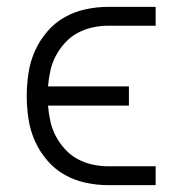

<svg xmlns="http://www.w3.org/2000/svg" viewBox="-20 -540 540 560"><path d="M296 0Q263 0 230 -7Q197 -14 168 -30.5Q139 -47 117 -73Q95 -99 81.5 -129.5Q68 -160 63 -193.5Q58 -227 58 -260Q58 -293 63 -326.5Q68 -360 81.5 -390.5Q95 -421 117 -447Q139 -473 168 -489.5Q197 -506 230 -513Q263 -520 296 -520H434V-465H296Q273 -465 250 -460Q227 -455 206.5 -444Q186 -433 170 -415.5Q154 -398 143 -377.5Q132 -357 127 -334Q122 -311 120 -288H356V-232H120Q122 -209 127 -186Q132 -163 143 -142.5Q154 -122 170 -104.5Q186 -87 206.5 -76Q227 -65 250 -60Q273 -55 296 -55H434V0Z"/></svg>

Font: Iosevka SS04 Light
Style: Regular
Weight: 300
Monospace: yes
Designer: Belleve Invis
Foundry: Belleve Invis
Version: Version 19.0.0; ttfautohint (v1.8.4)